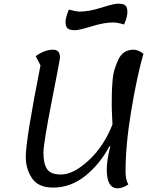

<svg xmlns="http://www.w3.org/2000/svg" viewBox="-20 -997 850 1043"><path d="M388 -833Q357 -833 346.5 -843.5Q336 -854 336 -878Q336 -901 354 -945Q394 -934 413 -934Q463 -934 531 -955.5Q599 -977 620 -977Q652 -977 662 -966.5Q672 -956 672 -932Q672 -904 654 -864Q617 -875 595 -875Q546 -875 478 -854Q410 -833 388 -833ZM619 26Q560 26 560 -76Q560 -127 579 -201L574 -202Q524 -107 444.5 -42.5Q365 22 268 22Q188 22 154 -28.5Q120 -79 120 -145Q120 -238 200 -642L174 -692Q222 -727 269 -727Q306 -727 306 -683Q306 -676 261 -446.5Q216 -217 216 -167Q216 -107 236 -78Q256 -49 311 -49Q379 -49 462 -126Q545 -203 591 -321Q591 -326 589 -363.5Q587 -401 587 -429Q587 -466 587.5 -489.5Q588 -513 591 -553Q594 -593 602 -619Q610 -645 622.5 -672.5Q635 -700 656 -713.5Q677 -727 705 -727Q731 -727 759 -705Q724 -582 693 -396.5Q662 -211 662 -64Q662 -22 677 5Q646 26 619 26Z"/></svg>

Font: Lemonada Light
Style: Regular
Weight: 300
Designer: Mohamed Gaber (Arabic), Eduardo Tunni (Latin)
Foundry: Kief Type Foundry
Version: Version 4.004